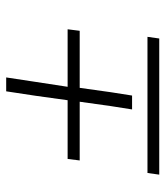

<svg xmlns="http://www.w3.org/2000/svg" viewBox="24 -572 547 636"><g transform="rotate(-90 298.0 -253.5)"><path d="M254 -90 265 -160 279.5 -263.5H161.5H85L90 -303.5H166.5H284.5L299 -408L314 -507H360L345 -408L329 -303.5H434H519.5L514.5 -263.5H429H325.5L311 -160L300 -90ZM38 0 43.5 -39H494.5L489 0Z"/></g></svg>

Font: Merriweather 144pt
Style: Bold Italic
Weight: 700
Italic angle: -7.8°
Version: Version 2.101